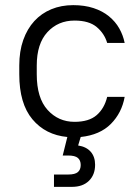

<svg xmlns="http://www.w3.org/2000/svg" viewBox="-20 -527 545 747"><path d="M190 152H245Q272 152 283 142.5Q294 133 294 115Q294 97 283 87.5Q272 78 245 78H224L242 6Q157 -2 106 -63Q55 -124 55 -238V-272Q55 -328 70.5 -371.5Q86 -415 113.5 -445Q141 -475 179.5 -491Q218 -507 265 -507Q309 -507 344 -495.5Q379 -484 404 -463.5Q429 -443 444 -416.5Q459 -390 465 -360H397Q386 -397 356 -422Q326 -447 270 -447Q206 -447 164.5 -402Q123 -357 123 -272V-238Q123 -146 165 -99.5Q207 -53 270 -53Q326 -53 356 -79Q386 -105 397 -150H465Q454 -88 411.5 -45Q369 -2 294 6L284 39Q316 44 333 63.5Q350 83 350 114Q350 153 326 176.5Q302 200 260 200H190Z"/></svg>

Font: PT Root UI
Style: Regular
Weight: 400
Designer: Vitaly Kuzmin
Foundry: ParaType Ltd.
Version: Version 2.001G